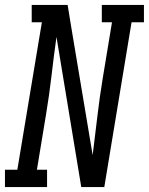

<svg xmlns="http://www.w3.org/2000/svg" viewBox="-46 -755 601 775"><path d="M-26 0V-70H24L123 -665H82V-735H227L241 -649L328 -129Q338 -207 347 -285Q356 -363 369 -441L406 -665H365V-735H535V-665H485L375 0H282L182 -606Q171 -528 162 -450Q153 -372 140 -294L103 -70H144V0Z"/></svg>

Font: Iosevka Slab Oblique
Style: Regular
Weight: 400
Italic angle: -9°
Monospace: yes
Designer: Belleve Invis
Foundry: Belleve Invis
Version: Version 11.1.1; ttfautohint (v1.8.3)